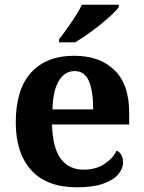

<svg xmlns="http://www.w3.org/2000/svg" viewBox="-20 -786 611 816"><path d="M306 10Q179 10 113 -62.5Q47 -135 47 -265Q47 -406 112 -477.5Q177 -549 295 -549Q404 -549 466.5 -488Q529 -427 529 -308V-257H201Q204 -157 238.5 -111Q273 -65 335 -65Q387 -65 423 -88.5Q459 -112 476 -146Q490 -139 496.5 -126.5Q503 -114 503 -97Q503 -69 482 -44.5Q461 -20 417.5 -5Q374 10 306 10ZM376 -321Q376 -398 358 -441Q340 -484 297 -484Q255 -484 230 -442.5Q205 -401 203 -321ZM231 -619Q246 -638 264.5 -664Q283 -690 300.5 -717Q318 -744 328 -766H485V-756Q476 -743 454.5 -723Q433 -703 406 -681Q379 -659 351 -639.5Q323 -620 299 -606H231Z"/></svg>

Font: Noto Serif Vithkuqi
Style: Regular
Weight: 400
Version: Version 1.005